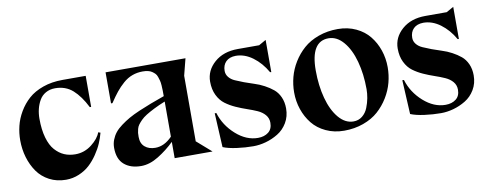

<svg xmlns="http://www.w3.org/2000/svg" viewBox="-51 -737 2480 975"><g transform="rotate(-10 1189.5 -249.5)"><path d="M414.1 -330.1H407.2Q377.4 -389.6 340.6 -422.4Q303.7 -455.1 250 -455.1Q222.2 -455.1 201.2 -443.1Q180.2 -431.2 168.5 -410.6Q156.7 -390.1 150.9 -366.5Q145 -342.8 145 -315.9Q145 -259.8 157 -218Q168.9 -176.3 190.2 -152.6Q211.4 -128.9 237.1 -117.9Q262.7 -106.9 293.9 -106.9Q340.8 -106.9 378.4 -136.2Q416 -165.5 426.8 -196.8L438 -192.9Q431.2 -166.5 419.9 -140.1Q408.7 -113.8 389.6 -85.7Q370.6 -57.6 347.7 -36.4Q324.7 -15.1 292.7 -1.5Q260.7 12.2 225.1 12.2Q177.7 12.2 139.6 -7.8Q101.6 -27.8 78.1 -61.5Q54.7 -95.2 42.2 -137.2Q29.8 -179.2 29.8 -225.1Q29.8 -262.2 38.6 -298.6Q47.4 -335 67.9 -369.9Q88.4 -404.8 118.2 -431.4Q147.9 -458 193.4 -474.1Q238.8 -490.2 293.9 -490.2H414.1Z M786.6 -110.8V-292Q753.9 -278.8 728.3 -265.9Q702.6 -252.9 685.8 -242.4Q668.9 -231.9 657.2 -220Q645.5 -208 639.2 -199.2Q632.8 -190.4 629.6 -178.5Q626.5 -166.5 625.7 -158.7Q625 -150.9 625 -138.2Q625 -104 645.8 -86.4Q666.5 -68.8 699.7 -68.8Q746.1 -68.8 786.6 -110.8ZM981.9 0H786.6V-84Q748.5 -46.9 702.6 -18.6Q656.7 9.8 612.8 9.8Q558.1 9.8 525.4 -18.6Q492.7 -46.9 492.7 -105Q492.7 -126.5 500.2 -146Q507.8 -165.5 520.3 -181.4Q532.7 -197.3 554.2 -213.1Q575.7 -229 597.9 -241.7Q620.1 -254.4 653.1 -268.6Q686 -282.7 715.6 -293.9Q745.1 -305.2 786.6 -319.8Q786.6 -338.4 786.4 -349.1Q786.1 -359.9 785.2 -375.5Q784.2 -391.1 781.7 -400.1Q779.3 -409.2 775.4 -420.7Q771.5 -432.1 765.1 -438.5Q758.8 -444.8 750.2 -450.7Q741.7 -456.5 729.7 -459.2Q717.8 -461.9 702.6 -461.9Q673.8 -461.9 648.7 -452.6Q623.5 -443.4 601.6 -424.1Q579.6 -404.8 562.5 -383.5Q545.4 -362.3 523.9 -330.1H516.6V-490.2H928.7L906.7 -403.8V-64.9H907.7Z M1026.4 -189H1034.7Q1054.7 -123 1108.2 -75.4Q1161.6 -27.8 1221.7 -27.8Q1254.4 -27.8 1275.4 -44.2Q1296.4 -60.5 1296.4 -92.8Q1296.4 -116.7 1281.7 -133.8Q1267.1 -150.9 1243.7 -161.4Q1220.2 -171.9 1192.1 -181.4Q1164.1 -190.9 1135.7 -203.6Q1107.4 -216.3 1084 -233.6Q1060.5 -251 1045.9 -281Q1031.2 -311 1031.2 -351.1Q1031.2 -408.7 1077.6 -449.5Q1124 -490.2 1198.2 -490.2H1308.6L1345.7 -511.2V-345.2L1339.4 -346.2Q1311 -396 1269.3 -427Q1227.5 -458 1181.6 -458Q1148.9 -457.5 1131.1 -439.7Q1113.3 -421.9 1113.3 -392.1Q1113.3 -374 1125 -359.6Q1136.7 -345.2 1156 -336.7Q1175.3 -328.1 1200 -318.8Q1224.6 -309.6 1250.5 -301.5Q1276.4 -293.5 1301 -280.3Q1325.7 -267.1 1345 -251.2Q1364.3 -235.4 1376 -209.5Q1387.7 -183.6 1387.7 -150.9Q1387.7 -109.4 1368.4 -77.1Q1349.1 -44.9 1318.8 -26.6Q1288.6 -8.3 1255.9 0.7Q1223.1 9.8 1191.4 9.8Q1149.9 9.8 1106.2 3.9Q1062.5 -2 1035.6 -13.2Z M1932.1 -267.1Q1932.1 -227.5 1921.9 -188.5Q1911.6 -149.4 1889.4 -113Q1867.2 -76.7 1835.9 -48.8Q1804.7 -21 1758.8 -4.4Q1712.9 12.2 1659.2 12.2Q1607.9 12.2 1565.7 -7.6Q1523.4 -27.3 1496.8 -60.5Q1470.2 -93.8 1456.1 -135.5Q1441.9 -177.2 1441.9 -223.1Q1441.9 -262.7 1452.1 -301.8Q1462.4 -340.8 1484.6 -377Q1506.8 -413.1 1538.3 -440.9Q1569.8 -468.8 1615.7 -485.4Q1661.6 -502 1715.3 -502Q1767.1 -502 1809.1 -482.2Q1851.1 -462.4 1877.4 -429.4Q1903.8 -396.5 1918 -354.7Q1932.1 -313 1932.1 -267.1ZM1661.1 -463.9Q1569.3 -463.9 1569.3 -314Q1569.3 -235.8 1586.9 -170.4Q1604.5 -105 1637.9 -65.4Q1671.4 -25.9 1713.9 -25.9Q1740.2 -25.9 1759.5 -41.5Q1778.8 -57.1 1788.6 -81.8Q1798.3 -106.4 1802.7 -130.1Q1807.1 -153.8 1807.1 -175.8Q1807.1 -253.9 1789.3 -319.3Q1771.5 -384.8 1737.8 -424.3Q1704.1 -463.9 1661.1 -463.9Z M1993.7 -189H2002Q2022 -123 2075.4 -75.4Q2128.9 -27.8 2189 -27.8Q2221.7 -27.8 2242.7 -44.2Q2263.7 -60.5 2263.7 -92.8Q2263.7 -116.7 2249 -133.8Q2234.4 -150.9 2210.9 -161.4Q2187.5 -171.9 2159.4 -181.4Q2131.3 -190.9 2103 -203.6Q2074.7 -216.3 2051.3 -233.6Q2027.8 -251 2013.2 -281Q1998.5 -311 1998.5 -351.1Q1998.5 -408.7 2044.9 -449.5Q2091.3 -490.2 2165.5 -490.2H2275.9L2313 -511.2V-345.2L2306.6 -346.2Q2278.3 -396 2236.6 -427Q2194.8 -458 2148.9 -458Q2116.2 -457.5 2098.4 -439.7Q2080.6 -421.9 2080.6 -392.1Q2080.6 -374 2092.3 -359.6Q2104 -345.2 2123.3 -336.7Q2142.6 -328.1 2167.2 -318.8Q2191.9 -309.6 2217.8 -301.5Q2243.7 -293.5 2268.3 -280.3Q2293 -267.1 2312.3 -251.2Q2331.5 -235.4 2343.3 -209.5Q2355 -183.6 2355 -150.9Q2355 -109.4 2335.7 -77.1Q2316.4 -44.9 2286.1 -26.6Q2255.9 -8.3 2223.1 0.7Q2190.4 9.8 2158.7 9.8Q2117.2 9.8 2073.5 3.9Q2029.8 -2 2002.9 -13.2Z"/></g></svg>

Font: Bluu Next
Style: Bold
Weight: 700
Designer: Jean-Baptiste Morizot, Igor Stepanchenko (Cyrillic)
Foundry: Igor Stepanchenko
Version: Version 1.005